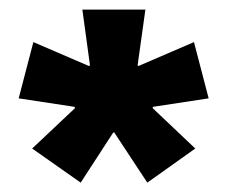

<svg xmlns="http://www.w3.org/2000/svg" viewBox="-20 -659 474 400"><path d="M148.1 -278.5 47 -349.6 136.3 -433.8 135.4 -436.4 18.9 -454.1 49.5 -571.3 165.4 -521.4 167.4 -523 151.6 -639H282.9L266.7 -523L268.3 -521.4L384.1 -571.3L414.7 -454.1L298.5 -436.4L298 -433.8L386.8 -349.6L286.9 -278.5L218.1 -382.9H215.9Z"/></svg>

Font: Anek Gurmukhi Medium SemiExpanded
Style: Regular
Weight: 500
Width: 6
Version: Version 1.003